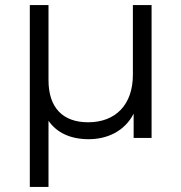

<svg xmlns="http://www.w3.org/2000/svg" viewBox="-20 -546 718 760"><path d="M172 -68C205 -20 260 5 331 5C404 5 473 -26 509 -96V0H580V-526H506V-250C506 -131 437 -62 329 -62C230 -62 172 -118 172 -229V-526H98V194H172Z"/></svg>

Font: Montserrat-Alt1
Style: Regular
Weight: 400
Designer: Differentunic
Foundry: Differentunic
Version: Version 7.222